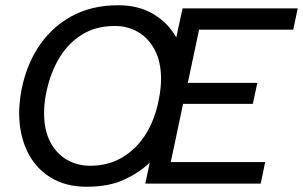

<svg xmlns="http://www.w3.org/2000/svg" viewBox="-20 -700 1155 732"><path d="M311 12Q229 12 171 -24.5Q113 -61 83 -125Q53 -189 53 -269Q53 -285 54.5 -301.5Q56 -318 58 -334Q73 -435 121.5 -513Q170 -591 248 -635.5Q326 -680 431 -680Q508 -680 564.5 -646.5Q621 -613 652 -557L676 -668H1115L1098 -587H739L696 -384H961L944 -304H678L631 -82H991L974 0H534L551 -80Q510 -41 452 -14.5Q394 12 311 12ZM324 -68Q425 -68 496 -138.5Q567 -209 588 -334Q594 -369 594 -398Q594 -464 570.5 -509Q547 -554 507 -577.5Q467 -601 418 -601Q343 -601 288.5 -565.5Q234 -530 200.5 -469.5Q167 -409 154 -334Q148 -300 148 -269Q148 -204 171.5 -159Q195 -114 235 -91Q275 -68 324 -68Z"/></svg>

Font: Atkinson Hyperlegible
Style: Italic
Weight: 400
Italic angle: -12°
Designer: Elliott Scott, Megan Eiswerth, Linus Boman, Theodore Petrosky
Foundry: Braille Institute
Version: Version 1.006; ttfautohint (v1.8.3)